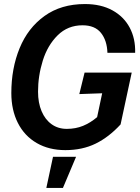

<svg xmlns="http://www.w3.org/2000/svg" viewBox="-20 -730 690 949"><path d="M36 -270Q36 -392 77 -492Q118 -592 200 -651Q282 -710 400 -710Q479 -710 535.5 -679Q592 -648 621 -593.5Q650 -539 648 -469H511Q509 -530 479 -567.5Q449 -605 388 -605Q315 -605 265 -555.5Q215 -506 191.5 -430.5Q168 -355 168 -277Q168 -222 185.5 -180.5Q203 -139 235 -116Q267 -93 310 -93Q354 -93 390.5 -108Q427 -123 460 -151L485 -269L372 -265L398 -371H631L576 -115Q518 -52 452.5 -20Q387 12 303 12Q222 12 161.5 -23Q101 -58 68.5 -122Q36 -186 36 -270ZM242 45H356L291 199H209Z"/></svg>

Font: Azeret Mono Medium
Style: Italic
Weight: 500
Italic angle: -12°
Designer: Martin Vácha
Foundry: Displaay
Version: Version 1.000; Glyphs 3.0.3, build 3074